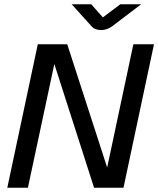

<svg xmlns="http://www.w3.org/2000/svg" viewBox="-20 -874 737 894"><path d="M14 0 156 -668H293L479 -94L601 -668H697L555 0H418L233 -576L110 0ZM451 -734Q421 -734 405 -753L314 -854H405L459 -793L540 -854H637L504 -753Q479 -734 451 -734Z"/></svg>

Font: Atkinson Hyperlegible
Style: Italic
Weight: 400
Italic angle: -12°
Designer: Elliott Scott, Megan Eiswerth, Linus Boman, Theodore Petrosky
Foundry: Braille Institute
Version: Version 1.006; ttfautohint (v1.8.3)